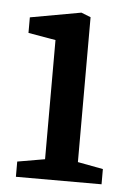

<svg xmlns="http://www.w3.org/2000/svg" viewBox="-43 -532 384 565"><g transform="rotate(5 149.0 -249.0)"><path d="M25 0V-45L106 -59V-411L25 -425V-471L175 -498L203 -487V-59L278 -45V0Z"/></g></svg>

Font: Faustina Medium
Style: Regular
Weight: 500
Designer: Alfonso Garcia
Foundry: http://www.omnibus-type.com
Version: Version 1.200